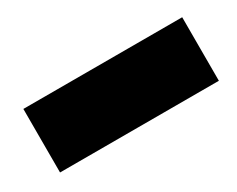

<svg xmlns="http://www.w3.org/2000/svg" viewBox="-37 -866 413 335"><g transform="rotate(-30 170.0 -698.0)"><path d="M15 -762V-634H335V-762Z"/></g></svg>

Font: Montserrat arm Black
Style: Regular
Weight: 900
Designer: Julieta Ulanovsky
Foundry: Julieta Ulanovsky
Version: Version 6.000;PS 006.000;hotconv 1.0.88;makeotf.lib2.5.64775